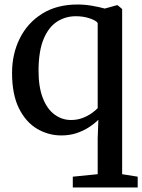

<svg xmlns="http://www.w3.org/2000/svg" viewBox="-20 -590 632 852"><path d="M303 242V194L413.5 183V23L416.5 -58.5Q399 -41 374.2 -25Q349.5 -9 319 1Q288.5 11 252 11Q195 11 145 -18.2Q95 -47.5 64.2 -109Q33.5 -170.5 33.5 -267Q33.5 -350.5 67.8 -419.5Q102 -488.5 167 -529.2Q232 -570 324 -570Q357 -570 389.5 -564.2Q422 -558.5 445 -552L497 -566.5H502.5L522 -550V183L591 194V242ZM295 -57.5Q322.5 -57.5 345.8 -66.2Q369 -75 386.2 -87.2Q403.5 -99.5 413.5 -110V-487.5Q407.5 -498.5 379 -508.2Q350.5 -518 316.5 -518Q270.5 -518 233.2 -494Q196 -470 174 -418Q152 -366 151 -281.5Q150.5 -205 169.8 -155.5Q189 -106 222 -81.8Q255 -57.5 295 -57.5Z"/></svg>

Font: Merriweather Medium
Style: Regular
Weight: 500
Version: Version 2.100